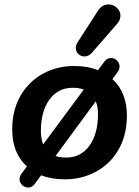

<svg xmlns="http://www.w3.org/2000/svg" viewBox="-20 -797 624 864"><path d="M165 -8 136 31Q124 47 107 47Q92 47 80 36Q68 25 68 9Q68 -4 78 -17L101 -48Q35 -108 35 -214Q35 -302 72.5 -366.5Q110 -431 173.5 -465.5Q237 -500 313 -500Q376 -500 421 -481L450 -520Q462 -536 480 -536Q495 -536 506.5 -524.5Q518 -513 518 -498Q518 -484 508 -471L486 -441Q518 -412 534.5 -370.5Q551 -329 551 -277Q551 -189 513.5 -124Q476 -59 412 -24.5Q348 10 273 10Q212 10 165 -8ZM421 -283Q421 -317 411 -341L230 -95Q250 -88 278 -88Q344 -88 382.5 -141.5Q421 -195 421 -283ZM174 -147 357 -394Q335 -402 307 -402Q241 -402 202.5 -349Q164 -296 164 -207Q164 -175 174 -147ZM360 -543Q344 -543 332.5 -554Q321 -565 321 -581Q321 -595 330 -608L421 -749Q439 -777 469 -777Q490 -777 506 -762Q522 -747 522 -726Q522 -708 508 -691L394 -560Q380 -543 360 -543Z"/></svg>

Font: SN Pro Bold
Style: Bold Italic
Weight: 700
Italic angle: -9°
Designer: Tobias Whetton
Foundry: Supernotes
Version: Version 1.003